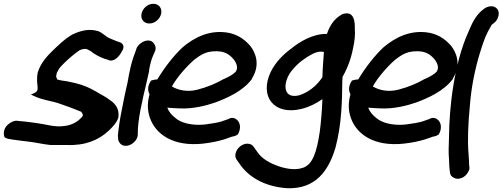

<svg xmlns="http://www.w3.org/2000/svg" viewBox="-101 -729 2651 1013"><path d="M-77 -5C-65 4 -48 5 -48 5L-32 8H-30C-5 11 25 16 56 19C88 23 127 32 165 36H252C348 40 420 10 472 -39C488 -54 514 -80 523 -107L524 -113C529 -157 505 -184 479 -201C457 -219 431 -230 404 -247C373 -265 340 -280 299 -290L253 -300C235 -302 212 -306 202 -309C195 -324 193 -321 199 -345L211 -367C214 -372 233 -393 263 -420C293 -446 315 -462 321 -465C340 -472 347 -472 357 -470L378 -459C398 -442 424 -429 450 -419L468 -414C497 -397 529 -430 543 -460C552 -472 556 -493 536 -504C531 -506 530 -507 522 -509L504 -516C493 -521 481 -525 473 -529C458 -536 444 -552 420 -564H418C376 -578 335 -570 294 -553C263 -540 233 -515 197 -481C162 -448 138 -423 125 -402C113 -384 104 -366 100 -351H99V-350C83 -279 117 -254 78 -237L62 -230L75 -224C121 -201 171 -197 211 -183C248 -171 289 -155 326 -140C334 -131 336 -129 336 -118C315 -90 283 -69 237 -64C187 -57 144 -73 90 -80C62 -83 35 -88 5 -90L-14 -92C-21 -93 -40 -87 -51 -78C-82 -58 -85 -25 -77 -5Z M646 -658C639 -627 659 -605 687 -605C715 -605 743 -628 749 -656C756 -685 737 -709 708 -709C677 -709 652 -684 646 -658ZM583 -352C578 -332 576 -311 571 -289C566 -267 560 -242 555 -217L540 -141C532 -104 523 -41 521 -13V-11C522 -6 522 -5 522 3C523 16 530 25 535 30C565 59 626 23 626 -20C624 -92 650 -200 671 -289L686 -355H685C690 -386 697 -415 708 -439L716 -457C724 -474 719 -487 714 -495C692 -536 633 -508 619 -473V-472L612 -452C601 -424 590 -389 583 -352Z M696 -304C675 -273 679 -248 688 -232C675 -183 677 -145 690 -107C721 -19 814 45 968 29C1013 24 1051 16 1083 6L1123 -8C1138 -10 1147 -15 1152 -19L1153 -18C1174 -53 1165 -84 1149 -97C1139 -106 1127 -110 1111 -105L1110 -103L1067 -88C1047 -82 1017 -77 979 -72C909 -65 852 -82 825 -106C805 -122 790 -138 782 -161C801 -159 824 -158 848 -157C918 -154 984 -171 1034 -188C1101 -213 1181 -249 1228 -312L1229 -316C1273 -387 1248 -450 1220 -486C1195 -515 1162 -543 1110 -555C1006 -576 922 -530 862 -479C815 -435 767 -373 729 -310C713 -309 702 -306 696 -304ZM806 -273C834 -323 883 -378 924 -414C959 -441 984 -455 1023 -458C1081 -463 1108 -443 1131 -417C1147 -396 1157 -372 1143 -351C1133 -339 1108 -324 1080 -312H1079C1040 -289 992 -269 941 -256C888 -242 838 -253 806 -273Z M1142 80C1139 92 1141 105 1148 114C1155 125 1163 134 1170 145C1219 211 1304 257 1415 264C1563 269 1632 174 1669 50C1702 -74 1704 -198 1705 -301L1706 -315V-323C1730 -364 1751 -418 1761 -471C1770 -510 1774 -549 1771 -577C1770 -579 1781 -676 1711 -656C1702 -654 1695 -648 1689 -644C1657 -622 1637 -589 1624 -550C1550 -552 1479 -508 1436 -473C1394 -442 1353 -402 1327 -349C1266 -218 1346 -120 1488 -154C1529 -164 1566 -182 1600 -206C1598 -150 1593 -85 1586 -33C1570 73 1549 141 1495 157H1494C1461 169 1413 163 1372 149C1323 133 1281 108 1259 76L1237 45C1231 37 1222 29 1204 29C1177 29 1149 51 1142 80ZM1445 -364C1471 -396 1510 -425 1547 -444C1571 -456 1586 -459 1608 -455C1605 -415 1601 -365 1600 -322L1596 -316C1566 -273 1524 -241 1477 -226C1381 -203 1393 -309 1445 -364Z M1756 -304C1735 -273 1739 -248 1748 -232C1735 -183 1737 -145 1750 -107C1781 -19 1874 45 2028 29C2073 24 2111 16 2143 6L2183 -8C2198 -10 2207 -15 2212 -19L2213 -18C2234 -53 2225 -84 2209 -97C2199 -106 2187 -110 2171 -105L2170 -103L2127 -88C2107 -82 2077 -77 2039 -72C1969 -65 1912 -82 1885 -106C1865 -122 1850 -138 1842 -161C1861 -159 1884 -158 1908 -157C1978 -154 2044 -171 2094 -188C2161 -213 2241 -249 2288 -312L2289 -316C2333 -387 2308 -450 2280 -486C2255 -515 2222 -543 2170 -555C2066 -576 1982 -530 1922 -479C1875 -435 1827 -373 1789 -310C1773 -309 1762 -306 1756 -304ZM1866 -273C1894 -323 1943 -378 1984 -414C2019 -441 2044 -455 2083 -458C2141 -463 2168 -443 2191 -417C2207 -396 2217 -372 2203 -351C2193 -339 2168 -324 2140 -312H2139C2100 -289 2052 -269 2001 -256C1948 -242 1898 -253 1866 -273Z M2371 -562C2295 -396 2269 -162 2268 -7C2266 42 2265 80 2268 111C2269 144 2270 157 2272 173C2274 200 2285 204 2292 208C2312 221 2344 213 2362 189C2369 179 2379 165 2375 150L2374 137C2374 126 2373 111 2371 82C2365 12 2369 -76 2378 -171C2385 -265 2405 -368 2434 -459C2453 -521 2465 -550 2488 -589C2490 -593 2492 -596 2493 -598L2507 -609C2521 -620 2526 -634 2529 -646C2536 -675 2517 -696 2491 -696C2477 -696 2462 -690 2452 -682L2441 -673C2407 -645 2387 -601 2371 -562Z"/></svg>

Font: Stray Cat
Style: ExBlkObl
Weight: 1000
Version: Version 1.0